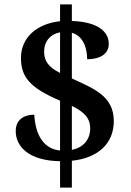

<svg xmlns="http://www.w3.org/2000/svg" viewBox="-20 -780 599 879"><path d="M255 -42V79H309V-44C431 -57 501 -124 501 -226C501 -343 404 -376 309 -421V-630C363 -615 379 -556 379 -509C444 -509 478 -537 478 -579C478 -636 427 -680 309 -684V-760H255V-683C148 -671 76 -608 76 -515C76 -427 117 -378 255 -319V-91C180 -98 142 -162 137 -255C90 -255 52 -232 52 -180C52 -109 112 -44 255 -42ZM255 -632V-446C202 -473 182 -500 182 -544C182 -591 211 -624 255 -632ZM309 -94V-295C367 -267 393 -238 393 -192C393 -142 362 -104 309 -94Z"/></svg>

Font: Noto Serif SemiBold
Style: Regular
Weight: 600
Designer: Monotype Design Team
Foundry: Monotype Imaging Inc.
Version: Version 2.013